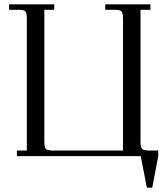

<svg xmlns="http://www.w3.org/2000/svg" viewBox="-20 -722 771 888"><path d="M22 -676.8V-702.1H231V-676.8H185.1V-65.9Q185.1 -41 192.1 -33.4Q199.2 -25.9 224.1 -25.9H548.8V-637.2Q548.8 -662.1 541.7 -669.4Q534.7 -676.8 509.8 -676.8H466.8V-702.1H675.8V-676.8H629.9V-65.9Q629.9 -41 637 -33.4Q644 -25.9 668.9 -25.9H711.9V0L684.1 146H659.2L630.9 0H58.1V-25.9H104V-637.2Q104 -662.1 96.9 -669.4Q89.8 -676.8 64.9 -676.8Z"/></svg>

Font: Dihjauti
Style: Regular
Weight: 400
Designer: T. Christopher White
Version: Version 3.0.0